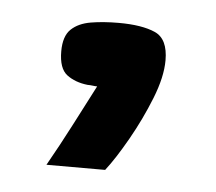

<svg xmlns="http://www.w3.org/2000/svg" viewBox="-30 -559 311 277"><g transform="rotate(5 125.0 -420.5)"><path d="M46 -314Q63 -344 79 -375Q95 -406 109 -433Q106 -433 102.5 -433.5Q99 -434 95 -434Q77 -436 65 -445Q53 -454 53 -479Q53 -501 63.5 -511Q74 -521 92 -524Q110 -527 132 -527Q166 -527 185 -518.5Q204 -510 204 -479Q204 -455 191.5 -423.5Q179 -392 162 -362Q145 -332 131 -314Z"/></g></svg>

Font: Genos Thin
Style: Bold
Weight: 700
Version: Version 1.010